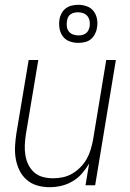

<svg xmlns="http://www.w3.org/2000/svg" viewBox="-20 -769 540 797"><path d="M186 8Q159 8 134.5 1Q110 -6 91 -22.5Q72 -39 61 -61.5Q50 -84 45.5 -109.5Q41 -135 42.5 -162Q44 -189 48 -215L99 -520H139L87 -209Q84 -188 83 -166.5Q82 -145 85.5 -124Q89 -103 98 -85Q107 -67 122 -53.5Q137 -40 157.5 -34.5Q178 -29 200 -29Q220 -29 240 -33Q260 -37 278.5 -47.5Q297 -58 313 -74Q329 -90 339.5 -108.5Q350 -127 356 -147Q362 -167 366 -187L421 -520H461L375 0H335L350 -90Q337 -68 320 -48.5Q303 -29 280.5 -16Q258 -3 234 2.5Q210 8 186 8ZM305 -591Q286 -591 268.5 -597.5Q251 -604 240.5 -618.5Q230 -633 227 -651.5Q224 -670 227 -689Q229 -702 236 -714.5Q243 -727 254 -735Q265 -743 278.5 -746Q292 -749 305 -749Q324 -749 341.5 -742.5Q359 -736 369.5 -721.5Q380 -707 383 -688.5Q386 -670 382 -651Q380 -638 373 -625.5Q366 -613 355.5 -605Q345 -597 331.5 -594Q318 -591 305 -591ZM305 -622Q313 -622 320.5 -623.5Q328 -625 335.5 -630Q343 -635 346.5 -642.5Q350 -650 352 -658Q354 -670 352 -681.5Q350 -693 343.5 -701.5Q337 -710 326.5 -714Q316 -718 305 -718Q297 -718 289 -716.5Q281 -715 273.5 -710Q266 -705 262.5 -697.5Q259 -690 258 -682Q256 -670 257.5 -658.5Q259 -647 265.5 -638.5Q272 -630 283 -626Q294 -622 305 -622Z"/></svg>

Font: Iosevka Term Curly XLt Obl
Style: Regular
Weight: 200
Italic angle: -9°
Designer: Belleve Invis
Foundry: Belleve Invis
Version: Version 32.3.0